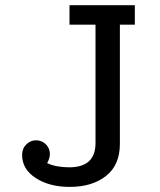

<svg xmlns="http://www.w3.org/2000/svg" viewBox="-20 -715 623 746"><path d="M65.9 -112.8Q65.9 -137.7 82 -153.8Q98.1 -169.9 120.1 -169.9Q142.1 -169.9 158 -154.5Q173.8 -139.2 173.8 -116.2Q173.8 -100.1 163.1 -81.1Q198.2 -64.9 249 -64.9Q351.1 -64.9 351.1 -159.2V-619.1H250V-694.8H503.9V-619.1H445.8V-155.8Q445.8 -73.7 391.8 -31.2Q337.9 11.2 251 11.2Q171.9 11.2 118.9 -23.2Q65.9 -57.6 65.9 -112.8Z"/></svg>

Font: CMU Concrete
Style: Bold
Weight: 700
Version: Version 0.7.0